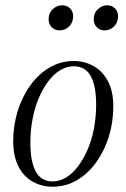

<svg xmlns="http://www.w3.org/2000/svg" viewBox="-20 -695 478 727"><path d="M179 12Q138 12 104 -7Q70 -26 50 -64.5Q30 -103 30 -160Q30 -220 47 -274.5Q64 -329 95 -372Q126 -415 168 -439.5Q210 -464 259 -464Q300 -464 334 -445Q368 -426 388.5 -388Q409 -350 409 -292Q409 -232 392 -177.5Q375 -123 344 -80Q313 -37 271 -12.5Q229 12 179 12ZM179 -8Q205 -8 229.5 -22.5Q254 -37 274.5 -64Q295 -91 311 -127Q327 -163 335.5 -207Q344 -251 344 -299Q344 -370 323.5 -407Q303 -444 259 -444Q233 -444 208.5 -429.5Q184 -415 163.5 -388Q143 -361 127.5 -325Q112 -289 103.5 -245.5Q95 -202 95 -154Q95 -83 115.5 -45.5Q136 -8 179 -8ZM205 -580Q189 -580 176.5 -591.5Q164 -603 164 -622Q164 -646 180 -660.5Q196 -675 215 -675Q234 -675 245.5 -663Q257 -651 257 -634Q257 -610 242 -595Q227 -580 205 -580ZM375 -580Q359 -580 347 -591.5Q335 -603 335 -622Q335 -646 351 -660.5Q367 -675 386 -675Q404 -675 415.5 -663Q427 -651 427 -634Q427 -610 412 -595Q397 -580 375 -580Z"/></svg>

Font: Source Serif 4 60pt
Style: Italic
Weight: 400
Italic angle: -12°
Version: Version 4.004;hotconv 1.0.116;makeotfexe 2.5.65601